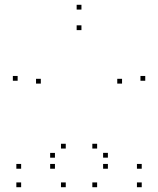

<svg xmlns="http://www.w3.org/2000/svg" viewBox="-20 -772 660 802"><path d="M489.8 -422.8V-442.8H469.8V-422.8ZM385.7 -151.5V-171.5H365.7V-151.5ZM385.7 10V-10H365.7V10ZM572 10V-10H552V10ZM572 -67.2V-87.2H552V-67.2ZM430.7 -67.2V-87.2H410.7V-67.2ZM430.7 -113.5V-133.5H410.7V-113.5ZM586.7 -434.7V-454.7H566.7V-434.7ZM320.2 -732V-752H300.2V-732ZM53.7 -434.7V-454.7H33.7V-434.7ZM209.5 -113.3V-133.3H189.5V-113.3ZM209.5 -67.2V-87.2H189.5V-67.2ZM68.3 -67.2V-87.2H48.3V-67.2ZM68.3 10V-10H48.3V10ZM254.7 10V-10H234.7V10ZM254.7 -151.5V-171.5H234.7V-151.5ZM150.5 -422.8V-442.8H130.5V-422.8ZM320.2 -646.2V-666.2H300.2V-646.2Z"/></svg>

Font: Monaspace Neon Dots Var
Style: Regular
Weight: 400
Designer: Riley Cran and the Lettermatic Team
Version: Version 1.100 (Monaspace Neon Dots)